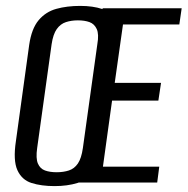

<svg xmlns="http://www.w3.org/2000/svg" viewBox="-20 -619 636 651"><path d="M165 12Q120 12 87 1.5Q54 -9 39 -42Q24 -75 34 -141L79 -467Q87 -522 111 -550.5Q135 -579 171 -589Q207 -599 252 -599Q295 -599 326.5 -588.5Q358 -578 372.5 -550Q387 -522 380 -467L333 -141Q324 -74 300.5 -41.5Q277 -9 242.5 1.5Q208 12 165 12ZM172 -35Q195 -35 213.5 -41Q232 -47 244 -64.5Q256 -82 261 -117L310 -469Q316 -503 308 -520.5Q300 -538 283.5 -544Q267 -550 244 -550Q222 -550 203.5 -544Q185 -538 172.5 -520.5Q160 -503 155 -469L106 -117Q101 -82 108.5 -64.5Q116 -47 132.5 -41Q149 -35 172 -35ZM245 0 328 -591H596L588 -536H397L369 -338H526L517 -278H360L329 -54H520L513 0Z"/></svg>

Font: Alumni Sans Medium
Style: Italic
Weight: 500
Italic angle: -8°
Designer: Robert E. Leuschke
Foundry: Robert E. Leuschke
Version: Version 1.016